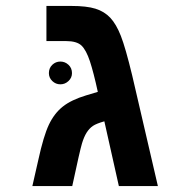

<svg xmlns="http://www.w3.org/2000/svg" viewBox="-20 -626 640 646"><path d="M220.2 -606Q271.5 -606 301.3 -596.7Q331.1 -587.4 351.1 -566.2Q371.1 -544.9 386.7 -505.1Q402.3 -465.3 424.8 -372.1L511.2 0H379.9L331.1 -217.8Q304.7 -210.4 292.7 -202.4Q280.8 -194.3 271.7 -180.2Q262.7 -166 255.9 -143.6Q249 -121.1 223.1 0H88.9L108.9 -87.9Q126.5 -168.5 144.5 -206.5Q162.6 -244.6 191.2 -267.3Q219.7 -290 270 -305.2L309.1 -316.9Q294.9 -382.3 282.5 -419.9Q270 -457.5 254.2 -472.7Q238.3 -487.8 202.1 -487.8H136.2V-606ZM144.5 -379.9Q144.5 -397 156 -408Q167.5 -418.9 183.1 -418.9Q198.7 -418.9 210.4 -408Q222.2 -397 222.2 -379.9Q222.2 -364.3 210.4 -353.3Q198.7 -342.3 183.1 -342.3Q167.5 -342.3 156 -353.3Q144.5 -364.3 144.5 -379.9Z"/></svg>

Font: Cousine
Style: Bold
Weight: 700
Monospace: yes
Designer: Steve Matteson
Foundry: Ascender Corporation
Version: Version 1.20